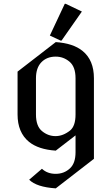

<svg xmlns="http://www.w3.org/2000/svg" viewBox="-20 -780 592 1019"><path d="M352.1 -87.4Q380.9 -111.3 380.9 -172.4V-364.7Q380.9 -425.8 348.9 -452.6Q316.9 -479.5 275.9 -479.5Q228.5 -479.5 199.7 -449.7Q170.9 -419.9 170.9 -364.7V-172.4Q170.9 -110.8 202.6 -84.5Q234.9 -57.6 274.7 -57.6Q314.5 -57.6 352.1 -87.4ZM275.9 19.5Q183.6 13.2 133.8 -27.3Q73.2 -77.1 73.2 -172.4V-399.9L275.9 -556.6Q368.2 -550.3 418 -509.8Q478.5 -460.9 478.5 -364.7V63L275.9 219.7Q173.8 212.9 134.8 173.8L202.6 115.7Q231.4 142.6 275.4 142.6Q320.8 142.6 352.1 112.8Q380.9 85.4 380.9 27.8V-61.5ZM323.7 -759.8H328.6L414.6 -718.8L306.6 -564.5H301.8L244.6 -591.3Z"/></svg>

Font: Nova Cut
Style: Book
Weight: 400
Version: Version 2.000